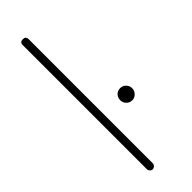

<svg xmlns="http://www.w3.org/2000/svg" viewBox="-258 -785 802 802"><g transform="rotate(-45 143.0 -384.0)"><path d="M94 -768Q112 -768 112 -751V-18Q112 -11 106.5 -5.5Q101 0 94 0Q87 0 82 -5.5Q77 -11 77 -18V-751Q77 -768 94 -768ZM238 -336Q252 -336 262.5 -325.5Q273 -315 273 -300Q273 -286 262.5 -275Q252 -264 238 -264Q223 -264 212.5 -274.5Q202 -285 202 -300Q202 -315 212 -325.5Q222 -336 238 -336Z"/></g></svg>

Font: Dosis
Style: ExtraLight
Weight: 250
Designer: Edgar Tolentino, Pablo Impallari, Igino Marini
Foundry: Edgar Tolentino, Pablo Impallari, Igino Marini
Version: Version 1.007